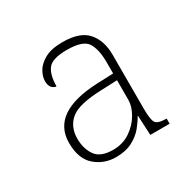

<svg xmlns="http://www.w3.org/2000/svg" viewBox="-90 -808 514 516"><g transform="rotate(-30 167.0 -550.0)"><path d="M133 -380Q96 -380 69 -403.5Q42 -427 42 -476Q42 -571 188 -577L238 -579V-614Q238 -653 225 -674.5Q212 -696 162 -696Q116 -696 102.5 -678Q89 -660 89 -625Q82 -625 75.5 -631.5Q69 -638 69 -653Q69 -666 77.5 -681.5Q86 -697 106.5 -708.5Q127 -720 162 -720Q216 -720 239 -693.5Q262 -667 262 -623V-457Q262 -423 268 -412.5Q274 -402 302 -402V-386H242L239 -447H238Q231 -434 218 -418Q205 -402 184 -391Q163 -380 133 -380ZM136 -401Q166 -401 189 -416.5Q212 -432 225 -454.5Q238 -477 238 -497V-558L190 -556Q118 -554 92.5 -533Q67 -512 67 -475Q67 -444 82 -422.5Q97 -401 136 -401Z"/></g></svg>

Font: Noto Serif Thin
Style: Regular
Weight: 100
Designer: Monotype Design Team
Foundry: Monotype Imaging Inc.
Version: Version 2.015